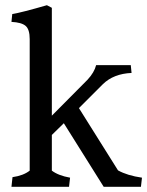

<svg xmlns="http://www.w3.org/2000/svg" viewBox="-20 -717 565 737"><path d="M94 -567Q94 -604 78.5 -617.5Q63 -631 24 -633L27 -663Q63 -669 160 -697L179 -687V-273L316 -411Q342 -439 349 -467H482L485 -437Q416 -434 375 -394L283 -302L433 -63Q469 -43 525 -35L521 0H378L225 -244L179 -199V-62Q204 -43 249 -35L245 0H24L28 -37Q70 -43 94 -62Z"/></svg>

Font: Caladea
Style: Regular
Weight: 400
Designer: Carolina Giovagnoli and Andres Torresi
Foundry: Carolina Giovagnoli and Andres Torresi
Version: Version 1.002